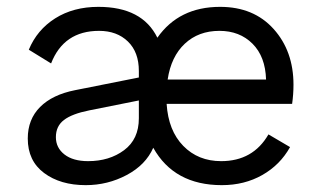

<svg xmlns="http://www.w3.org/2000/svg" viewBox="-20 -530 935 560"><path d="M836 -283Q836 -255 832 -227H466Q471 -149 514.5 -104.5Q558 -60 625 -60Q718 -60 763 -138L826 -101Q797 -49 745 -19.5Q693 10 627 10Q488 10 427 -99Q405 -49 349.5 -19.5Q294 10 230 10Q156 10 108.5 -25.5Q61 -61 61 -126Q61 -182 97 -218Q133 -254 199 -267L385 -304V-323Q385 -378 353 -409Q321 -440 269 -440Q166 -440 129 -345L64 -385Q88 -443 141 -476.5Q194 -510 267 -510Q395 -510 439 -420Q502 -510 622 -510Q720 -510 778 -445.5Q836 -381 836 -283ZM469 -298H756Q754 -365 716.5 -402.5Q679 -440 620 -440Q559 -440 519 -402.5Q479 -365 469 -298ZM385 -185V-237L240 -208Q190 -198 166.5 -180Q143 -162 143 -130Q143 -99 168 -79.5Q193 -60 237 -60Q299 -60 342 -92Q385 -124 385 -185Z"/></svg>

Font: Elaine Sans
Style: Regular
Weight: 400
Designer: Wei Huang
Foundry: Wei Huang
Version: Version 2.001;December 24, 2019;FontCreator 12.0.0.2547 64-b